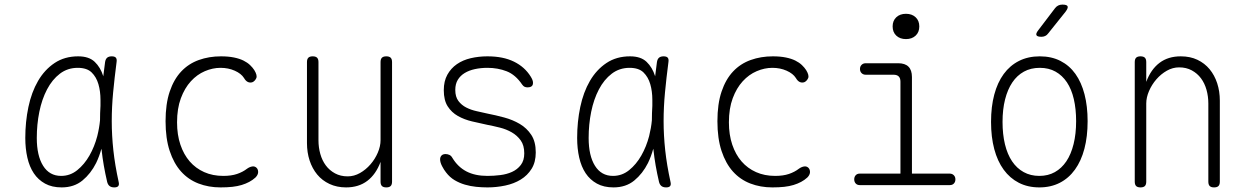

<svg xmlns="http://www.w3.org/2000/svg" viewBox="-20 -805 5440 835"><path d="M248 10Q206 10 176 -6.5Q146 -23 127 -51.5Q108 -80 99 -119.5Q90 -159 90 -205Q90 -275 103.5 -339.5Q117 -404 145.5 -453Q174 -502 217.5 -531Q261 -560 320 -560Q367 -560 392 -536Q417 -512 429 -474V-472Q433 -503 437 -535Q439 -548 446 -554Q453 -560 466 -560Q479 -560 484 -554Q489 -548 487 -535Q478 -466 472 -403Q466 -340 466 -278Q466 -216 473 -151.5Q480 -87 496 -14Q499 -2 494.5 4Q490 10 477 10Q464 10 456.5 4Q449 -2 446 -14Q429 -87 422 -152Q422 -155 421 -158Q412 -125 398 -96Q375 -50 338.5 -20Q302 10 248 10ZM246 -40Q285 -40 316 -65Q347 -90 369 -128.5Q391 -167 403 -213Q412 -249 415 -282Q415 -313 417 -345V-371Q417 -408 408 -439Q399 -470 378.5 -490Q358 -510 318 -510Q274 -510 240.5 -484.5Q207 -459 184.5 -416Q162 -373 151 -318.5Q140 -264 140 -205Q140 -128 167.5 -84Q195 -40 246 -40Z M700 -278Q700 -353 718 -406.5Q736 -460 768 -494Q800 -528 844.5 -544Q889 -560 941 -560Q973 -560 997.5 -555Q1022 -550 1039 -541.5Q1056 -533 1067.5 -522Q1079 -511 1086 -500Q1100 -477 1094.5 -465Q1089 -453 1079 -448Q1069 -444 1059 -448Q1049 -452 1041 -466Q1029 -485 1001 -497.5Q973 -510 939 -510Q905 -510 871 -495.5Q837 -481 810 -451.5Q783 -422 766.5 -377.5Q750 -333 750 -273Q750 -219 764.5 -176Q779 -133 805 -103Q831 -73 868 -56.5Q905 -40 951 -40Q986 -40 1011 -48.5Q1036 -57 1054 -71Q1065 -79 1076.5 -81Q1088 -83 1096 -75Q1100 -71 1101.5 -65.5Q1103 -60 1102.5 -54.5Q1102 -49 1099 -43.5Q1096 -38 1091 -33Q1079 -22 1064 -14Q1049 -6 1031 -0.5Q1013 5 990.5 7.5Q968 10 939 10Q887 10 843 -7Q799 -24 767.5 -59Q736 -94 718 -148.5Q700 -203 700 -278Z M1635 -195V-535Q1635 -548 1641 -554Q1647 -560 1660 -560Q1673 -560 1679 -554Q1685 -548 1685 -535V-15Q1685 -2 1679 4Q1673 10 1660 10Q1647 10 1641 4Q1635 -2 1635 -15V-101Q1615 -47 1577.5 -18.5Q1540 10 1485 10Q1445 10 1413 -5Q1381 -20 1359.5 -46Q1338 -72 1326.5 -107Q1315 -142 1315 -183V-535Q1315 -548 1321 -554Q1327 -560 1340 -560Q1353 -560 1359 -554Q1365 -548 1365 -535V-195Q1365 -164 1373 -135.5Q1381 -107 1397 -85.5Q1413 -64 1437 -51Q1461 -38 1492 -38Q1520 -38 1545.5 -52.5Q1571 -67 1591 -90Q1611 -113 1623 -141Q1635 -169 1635 -195Z M2100 10Q2076 10 2051 7.5Q2026 5 2002 -2Q1978 -9 1957 -21.5Q1936 -34 1920 -55Q1911 -66 1902.5 -82.5Q1894 -99 1894 -112Q1894 -122 1900 -128.5Q1906 -135 1918 -135Q1926 -135 1934 -131.5Q1942 -128 1947 -119Q1971 -79 2008.5 -59.5Q2046 -40 2100 -40Q2127 -40 2155.5 -43.5Q2184 -47 2207 -57.5Q2230 -68 2245 -87.5Q2260 -107 2260 -138Q2260 -173 2244.5 -194.5Q2229 -216 2205.5 -229.5Q2182 -243 2154 -250Q2126 -257 2100 -262Q2067 -269 2033 -277Q1999 -285 1971.5 -300.5Q1944 -316 1927 -342.5Q1910 -369 1910 -413Q1910 -452 1925.5 -480Q1941 -508 1967 -526Q1993 -544 2027.5 -552Q2062 -560 2100 -560Q2168 -560 2215 -537Q2262 -514 2288 -472Q2293 -464 2295.5 -457.5Q2298 -451 2298 -445Q2298 -434 2291.5 -429.5Q2285 -425 2275 -425Q2267 -425 2261.5 -427.5Q2256 -430 2251 -437Q2222 -480 2183.5 -495Q2145 -510 2100 -510Q2071 -510 2045.5 -504.5Q2020 -499 2001 -487.5Q1982 -476 1971 -458Q1960 -440 1960 -414Q1960 -384 1973.5 -366Q1987 -348 2007.5 -337.5Q2028 -327 2053 -321.5Q2078 -316 2100 -311Q2136 -304 2173 -294Q2210 -284 2240.5 -266Q2271 -248 2290.5 -218.5Q2310 -189 2310 -142Q2310 -100 2292 -71Q2274 -42 2244.5 -24Q2215 -6 2177 2Q2139 10 2100 10Z M2648 10Q2606 10 2576 -6.5Q2546 -23 2527 -51.5Q2508 -80 2499 -119.5Q2490 -159 2490 -205Q2490 -275 2503.5 -339.5Q2517 -404 2545.5 -453Q2574 -502 2617.5 -531Q2661 -560 2720 -560Q2767 -560 2792 -536Q2817 -512 2829 -474V-472Q2833 -503 2837 -535Q2839 -548 2846 -554Q2853 -560 2866 -560Q2879 -560 2884 -554Q2889 -548 2887 -535Q2878 -466 2872 -403Q2866 -340 2866 -278Q2866 -216 2873 -151.5Q2880 -87 2896 -14Q2899 -2 2894.5 4Q2890 10 2877 10Q2864 10 2856.5 4Q2849 -2 2846 -14Q2829 -87 2822 -152Q2822 -155 2821 -158Q2812 -125 2798 -96Q2775 -50 2738.5 -20Q2702 10 2648 10ZM2646 -40Q2685 -40 2716 -65Q2747 -90 2769 -128.5Q2791 -167 2803 -213Q2812 -249 2815 -282Q2815 -313 2817 -345V-371Q2817 -408 2808 -439Q2799 -470 2778.5 -490Q2758 -510 2718 -510Q2674 -510 2640.5 -484.5Q2607 -459 2584.5 -416Q2562 -373 2551 -318.5Q2540 -264 2540 -205Q2540 -128 2567.5 -84Q2595 -40 2646 -40Z M3100 -278Q3100 -353 3118 -406.5Q3136 -460 3168 -494Q3200 -528 3244.5 -544Q3289 -560 3341 -560Q3373 -560 3397.5 -555Q3422 -550 3439 -541.5Q3456 -533 3467.5 -522Q3479 -511 3486 -500Q3500 -477 3494.5 -465Q3489 -453 3479 -448Q3469 -444 3459 -448Q3449 -452 3441 -466Q3429 -485 3401 -497.5Q3373 -510 3339 -510Q3305 -510 3271 -495.5Q3237 -481 3210 -451.5Q3183 -422 3166.5 -377.5Q3150 -333 3150 -273Q3150 -219 3164.5 -176Q3179 -133 3205 -103Q3231 -73 3268 -56.5Q3305 -40 3351 -40Q3386 -40 3411 -48.5Q3436 -57 3454 -71Q3465 -79 3476.5 -81Q3488 -83 3496 -75Q3500 -71 3501.5 -65.5Q3503 -60 3502.5 -54.5Q3502 -49 3499 -43.5Q3496 -38 3491 -33Q3479 -22 3464 -14Q3449 -6 3431 -0.5Q3413 5 3390.5 7.5Q3368 10 3339 10Q3287 10 3243 -7Q3199 -24 3167.5 -59Q3136 -94 3118 -148.5Q3100 -203 3100 -278Z M4110 -50Q4121 -50 4128 -43Q4135 -36 4135 -25Q4135 -14 4128.5 -7Q4122 0 4111 0H3719Q3708 0 3701.5 -7Q3695 -14 3695 -25Q3695 -36 3701.5 -43Q3708 -50 3719 -50H3896V-450Q3896 -465 3888.5 -472.5Q3881 -480 3866 -480H3745Q3734 -480 3727 -487Q3720 -494 3720 -505Q3720 -516 3727 -523Q3734 -530 3745 -530H3886Q3916 -530 3931 -515Q3946 -500 3946 -470V-50ZM3920 -635Q3894 -635 3878 -650Q3862 -665 3862 -690Q3862 -715 3878 -730Q3894 -745 3920 -745Q3946 -745 3962 -730Q3978 -715 3978 -690Q3978 -665 3962 -650Q3946 -635 3920 -635Z M4500 10Q4450 10 4411 -10Q4372 -30 4345 -67Q4318 -104 4304 -156.5Q4290 -209 4290 -275Q4290 -341 4304 -393.5Q4318 -446 4345 -483Q4372 -520 4411.5 -540Q4451 -560 4502 -560Q4553 -560 4592 -540Q4631 -520 4657 -483.5Q4683 -447 4696.5 -395Q4710 -343 4710 -278Q4710 -211 4696 -158Q4682 -105 4655 -67.5Q4628 -30 4589 -10Q4550 10 4500 10ZM4500 -40Q4538 -40 4567.5 -56.5Q4597 -73 4617.5 -103.5Q4638 -134 4649 -178.5Q4660 -223 4660 -278Q4660 -331 4650 -374Q4640 -417 4620 -447Q4600 -477 4570.5 -493.5Q4541 -510 4502 -510Q4463 -510 4433 -493.5Q4403 -477 4382.5 -446.5Q4362 -416 4351 -372.5Q4340 -329 4340 -275Q4340 -221 4350.5 -177.5Q4361 -134 4381.5 -103.5Q4402 -73 4432 -56.5Q4462 -40 4500 -40ZM4509 -645Q4491 -645 4487.5 -652Q4484 -659 4495 -673L4568 -769Q4574 -777 4582 -781Q4590 -785 4600 -785Q4620 -785 4623 -777.5Q4626 -770 4614 -754L4538 -659Q4533 -652 4525.5 -648.5Q4518 -645 4509 -645Z M4965 -355V-15Q4965 -2 4959 4Q4953 10 4940 10Q4927 10 4921 4Q4915 -2 4915 -15V-535Q4915 -548 4921 -554Q4927 -560 4940 -560Q4953 -560 4959 -554Q4965 -548 4965 -535V-449Q4985 -503 5022.5 -531.5Q5060 -560 5115 -560Q5156 -560 5187.5 -545Q5219 -530 5240.5 -504Q5262 -478 5273.5 -443Q5285 -408 5285 -367V-15Q5285 -2 5279 4Q5273 10 5260 10Q5247 10 5241 4Q5235 -2 5235 -15V-355Q5235 -386 5227 -414.5Q5219 -443 5203 -464.5Q5187 -486 5163 -499Q5139 -512 5108 -512Q5080 -512 5054.5 -497.5Q5029 -483 5009 -460Q4989 -437 4977 -409Q4965 -381 4965 -355Z"/></svg>

Font: Maple Mono NL Thin
Style: Regular
Weight: 250
Monospace: yes
Designer: subframe7536
Version: Version 7.000